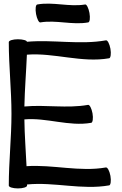

<svg xmlns="http://www.w3.org/2000/svg" viewBox="-20 -1035 678 1071"><path d="M205 -910C294 -925 384 -894 472 -910C481 -911 484 -935 479 -963C474 -990 463 -1012 455 -1010C366 -995 276 -1026 188 -1010C179 -1009 176 -985 181 -957C186 -930 197 -908 205 -910ZM29 -800C29 -667 44 -533 44 -400C44 -267 29 -133 29 0C29 9 52 16 80 16C108 16 131 9 131 0C131 -2 131 -4 131 -6C283 -21 437 26 589 -1C597 -2 601 -26 596 -54C591 -81 580 -102 571 -101C425 -75 275 -118 128 -108C124 -195 117 -282 116 -369C240 -380 365 -328 489 -350C497 -351 501 -375 496 -403C491 -430 480 -452 471 -450C354 -429 234 -452 116 -441C118 -537 126 -634 130 -730C282 -742 436 -683 589 -710C597 -711 601 -735 596 -763C591 -790 580 -812 571 -810C426 -784 277 -815 130 -802C131 -809 108 -816 80 -816C52 -816 29 -809 29 -800Z"/></svg>

Font: Nupuram Medium
Style: Regular
Weight: 500
Designer: Santhosh Thottingal (santhosh.thottingal@gmail.com)
Foundry: SMC
Version: Version 1.000